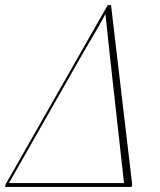

<svg xmlns="http://www.w3.org/2000/svg" viewBox="-70 -734 628 754"><path d="M-50 0 -48 -10 353 -714H366L449 -10L447 0ZM-35 -15H417L363 -501Q358 -552 352.5 -599.5Q347 -647 344 -679Q336 -664 321 -637Q306 -610 288.5 -581Q271 -552 258 -529Z"/></svg>

Font: Noto Serif Display SemiCondensed Thin
Style: Italic
Weight: 100
Width: 4
Italic angle: -12°
Designer: Monotype Design Team
Foundry: Monotype Imaging Inc.
Version: Version 2.009